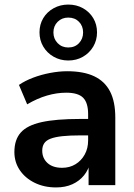

<svg xmlns="http://www.w3.org/2000/svg" viewBox="-20 -811 587 841"><path d="M226 10Q173 10 131.5 -10.5Q90 -31 66.5 -66Q43 -101 43 -145Q43 -199 71 -230.5Q99 -262 162 -276Q225 -290 331 -290H381V-218H332Q285 -218 253 -214.5Q221 -211 201.5 -203.5Q182 -196 173.5 -183Q165 -170 165 -151Q165 -118 188 -97Q211 -76 252 -76Q285 -76 310.5 -91.5Q336 -107 351 -134Q366 -161 366 -196V-311Q366 -361 344 -383Q322 -405 270 -405Q229 -405 186 -392.5Q143 -380 99 -354L63 -439Q89 -457 124.5 -470.5Q160 -484 199.5 -491.5Q239 -499 274 -499Q346 -499 392.5 -477Q439 -455 462 -410.5Q485 -366 485 -296V0H368V-104H376Q369 -69 348.5 -43.5Q328 -18 297 -4Q266 10 226 10ZM279 -546Q244 -546 215 -562.5Q186 -579 169.5 -607Q153 -635 153 -669Q153 -704 169.5 -731.5Q186 -759 215 -775Q244 -791 279 -791Q315 -791 343.5 -775Q372 -759 388.5 -731.5Q405 -704 405 -669Q405 -635 388.5 -607Q372 -579 343.5 -562.5Q315 -546 279 -546ZM279 -603Q308 -603 326 -622Q344 -641 344 -669Q344 -697 326 -715.5Q308 -734 279 -734Q251 -734 232.5 -715.5Q214 -697 214 -669Q214 -641 232.5 -622Q251 -603 279 -603Z"/></svg>

Font: NunitoSans3
Style: Bold
Weight: 700
Designer: Vernon Adams
Foundry: Vernon Adams
Version: Version 3.101;gftools[0.9.27]